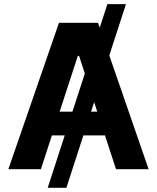

<svg xmlns="http://www.w3.org/2000/svg" viewBox="-20 -817 758 927"><path d="M300.5 89.8H210.3L498.4 -796.9H588ZM20.3 0 264.8 -707H453.2L697.6 0H540.1L361.7 -547.4H355.8L177.4 0ZM547 -278V-163.3H169.2V-278Z"/></svg>

Font: Pretendard JP Variable
Style: Regular
Weight: 400
Designer: Base glyphs from Inter by Rasmus Andersson; Hangul glyphs from Noto Sans CJK(Source Han Sans) by Jang Soo-young and Kang
Foundry: Kil Hyung-jin
Version: Version 1.307;Glyphs 3.2 (3192)